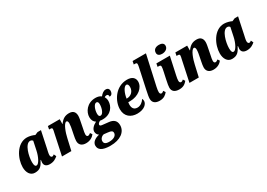

<svg xmlns="http://www.w3.org/2000/svg" viewBox="7 -1807 4279 3079"><g transform="rotate(-30 2146.5 -267.0)"><path d="M167 10C267 10 299 -38 344 -123H350C346 -102 344 -85 344 -72C344 -16 384 10 442 10C520 10 560 -24 593 -50L572 -95C557 -85 550 -77 535 -77C518 -77 505 -91 505 -122C505 -148 519 -204 524 -227L589 -535H526L472 -512C445 -527 382 -546 333 -546C143 -546 37 -321 37 -165C37 -66 83 10 167 10ZM245 -78C223 -78 207 -97 207 -162C207 -269 258 -473 351 -473C369 -473 387 -465 397 -449L363 -288C342 -185 289 -78 245 -78Z M1113 10C1192 10 1243 -28 1271 -65L1247 -101C1227 -86 1214 -78 1199 -78C1181 -78 1170 -92 1170 -119C1170 -146 1177 -176 1185 -214L1204 -311C1211 -348 1223 -399 1223 -435C1223 -494 1197 -546 1114 -546C1038 -546 989 -517 939 -447H936L937 -536H718L707 -478H730C758 -478 764 -469 764 -453C764 -435 758 -413 754 -396L670 0H843L891 -211C909 -298 962 -451 1011 -451C1034 -451 1038 -423 1038 -400C1038 -366 1028 -312 1022 -286L1006 -206C997 -161 992 -131 991 -102C989 -33 1033 10 1113 10Z M1431 240C1615 240 1729 155 1729 30C1729 -53 1679 -94 1597 -102L1488 -114C1460 -117 1439 -121 1439 -143C1439 -157 1457 -179 1486 -192C1499 -189 1519 -188 1535 -188C1690 -188 1760 -301 1760 -402C1760 -430 1751 -460 1738 -480C1752 -490 1762 -494 1779 -494C1803 -494 1812 -480 1811 -449C1859 -449 1872 -492 1872 -526C1872 -556 1853 -581 1814 -581C1770 -581 1737 -551 1707 -514C1681 -536 1643 -546 1602 -546C1443 -546 1364 -421 1364 -326C1364 -272 1385 -232 1422 -211C1357 -178 1316 -133 1316 -85C1316 -46 1338 -20 1360 -6C1289 8 1219 50 1219 118C1219 190 1275 240 1431 240ZM1534 -257C1511 -257 1499 -273 1499 -313C1499 -384 1534 -476 1579 -476C1602 -476 1614 -459 1614 -422C1614 -349 1581 -257 1534 -257ZM1444 175C1369 175 1352 144 1352 112C1352 71 1386 34 1429 26L1500 34C1562 40 1583 55 1583 89C1583 134 1538 175 1444 175Z M2062 10C2195 10 2256 -59 2256 -115C2256 -133 2251 -149 2244 -157C2219 -115 2170 -73 2113 -73C2051 -73 2021 -111 2021 -180C2021 -196 2023 -210 2025 -222H2059C2214 -222 2329 -320 2329 -430C2329 -503 2277 -546 2187 -546C1971 -546 1852 -341 1852 -190C1852 -54 1947 10 2062 10ZM2037 -285H2031C2043 -378 2090 -481 2138 -481C2160 -481 2173 -457 2173 -421C2173 -339 2112 -285 2037 -285Z M2476 10C2557 10 2595 -26 2626 -63L2602 -100C2583 -85 2573 -78 2559 -78C2541 -78 2529 -93 2529 -118C2529 -144 2532 -166 2541 -209L2663 -760H2416L2404 -702H2428C2456 -702 2462 -693 2462 -676C2462 -658 2458 -638 2454 -620L2375 -252C2357 -169 2350 -129 2350 -96C2350 -28 2395 10 2476 10Z M2885 -622C2942 -622 2997 -652 2997 -710C2997 -757 2955 -774 2911 -774C2856 -774 2803 -752 2803 -685C2803 -641 2840 -622 2885 -622ZM2840 10C2921 10 2958 -26 2989 -63L2965 -100C2948 -85 2939 -78 2922 -78C2903 -78 2892 -93 2892 -118C2892 -144 2896 -166 2905 -209L2976 -536H2727L2716 -478H2736C2767 -478 2775 -470 2775 -448C2775 -431 2771 -404 2764 -373L2735 -238C2718 -161 2712 -119 2712 -93C2712 -26 2758 10 2840 10Z M3473 10C3552 10 3603 -28 3631 -65L3607 -101C3587 -86 3574 -78 3559 -78C3541 -78 3530 -92 3530 -119C3530 -146 3537 -176 3545 -214L3564 -311C3571 -348 3583 -399 3583 -435C3583 -494 3557 -546 3474 -546C3398 -546 3349 -517 3299 -447H3296L3297 -536H3078L3067 -478H3090C3118 -478 3124 -469 3124 -453C3124 -435 3118 -413 3114 -396L3030 0H3203L3251 -211C3269 -298 3322 -451 3371 -451C3394 -451 3398 -423 3398 -400C3398 -366 3388 -312 3382 -286L3366 -206C3357 -161 3352 -131 3351 -102C3349 -33 3393 10 3473 10Z M3817 10C3917 10 3949 -38 3994 -123H4000C3996 -102 3994 -85 3994 -72C3994 -16 4034 10 4092 10C4170 10 4210 -24 4243 -50L4222 -95C4207 -85 4200 -77 4185 -77C4168 -77 4155 -91 4155 -122C4155 -148 4169 -204 4174 -227L4239 -535H4176L4122 -512C4095 -527 4032 -546 3983 -546C3793 -546 3687 -321 3687 -165C3687 -66 3733 10 3817 10ZM3895 -78C3873 -78 3857 -97 3857 -162C3857 -269 3908 -473 4001 -473C4019 -473 4037 -465 4047 -449L4013 -288C3992 -185 3939 -78 3895 -78Z"/></g></svg>

Font: Noto Serif Condensed Black
Style: Italic
Weight: 900
Width: 3
Italic angle: -12°
Designer: Monotype Design Team
Foundry: Monotype Imaging Inc.
Version: Version 2.013